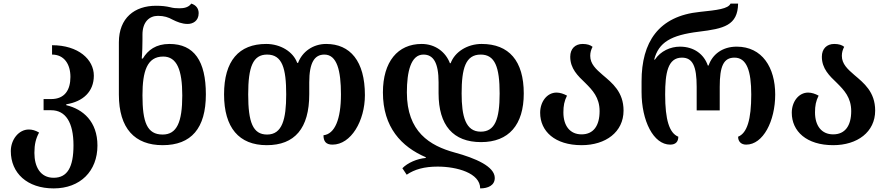

<svg xmlns="http://www.w3.org/2000/svg" viewBox="-20 -793 4929 1066"><path d="M278 253C426 253 521 157 521 15C521 -118 441 -187 348 -209V-214C441 -229 501 -284 501 -373C501 -463 415 -542 269 -542V-490C336 -490 371 -437 371 -366C371 -293 339 -243 264 -243H222V-181H264C344 -181 388 -114 388 14C388 135 354 194 278 194C204 194 171 133 171 56C171 8 179 -24 197 -57C177 -69 158 -74 140 -74C84 -74 40 -18 40 46C40 168 131 253 278 253Z M883 13C1042 13 1123 -81 1123 -269C1123 -454 1058 -549 921 -549C846 -549 801 -515 773 -468H767C770 -500 771 -545 771 -572V-601C771 -671 809 -705 857 -705C891 -705 915 -697 938 -684C962 -672 990 -660 1022 -660C1050 -660 1083 -676 1083 -720C1083 -746 1068 -765 1042 -773C1027 -752 1002 -747 977 -747C958 -747 942 -748 924 -753C903 -758 879 -761 846 -761C728 -761 640 -694 640 -558V-268C640 -79 729 13 883 13ZM883 -46C796 -46 771 -115 771 -264C771 -396 796 -479 886 -479C962 -479 992 -405 992 -263C992 -115 962 -46 883 -46Z M1461 13C1616 13 1697 -80 1697 -270V-336C1697 -445 1726 -490 1781 -490C1851 -490 1873 -401 1873 -269C1873 -131 1839 -49 1776 -42C1776 -9 1789 10 1826 10C1929 10 2006 -122 2006 -265C2006 -454 1924 -549 1791 -549C1718 -549 1658 -506 1635 -444H1630C1608 -506 1537 -549 1458 -549C1306 -549 1224 -455 1224 -269C1224 -84 1307 13 1461 13ZM1463 -46C1384 -46 1358 -114 1358 -269C1358 -421 1384 -490 1463 -490C1547 -490 1569 -414 1569 -269C1569 -131 1547 -46 1463 -46Z M2651 -4C2805 -4 2888 -100 2888 -274C2888 -455 2806 -549 2654 -549C2575 -549 2505 -505 2482 -442H2478C2454 -505 2396 -549 2321 -549C2188 -549 2106 -450 2106 -280C2106 -86 2209 22 2344 80V84C2296 88 2243 111 2214 141L2238 177C2282 147 2336 132 2410 132C2517 132 2646 168 2646 253C2690 253 2727 236 2727 195C2727 131 2619 85 2505 54C2366 16 2239 -61 2239 -280C2239 -395 2261 -490 2331 -490C2386 -490 2415 -445 2415 -336V-275C2415 -97 2496 -4 2651 -4ZM2649 -490C2728 -490 2754 -421 2754 -274C2754 -131 2728 -62 2649 -62C2565 -62 2543 -147 2543 -274C2543 -414 2565 -490 2649 -490Z M3209 13C3343 13 3442 -60 3442 -179C3442 -283 3379 -332 3326 -377C3289 -409 3257 -438 3257 -483C3257 -502 3262 -518 3270 -533C3258 -543 3240 -549 3215 -549C3173 -549 3146 -522 3146 -478C3146 -412 3188 -372 3230 -332C3269 -293 3309 -252 3309 -176C3309 -95 3275 -47 3209 -47C3145 -47 3108 -94 3108 -169C3108 -206 3113 -232 3128 -262C3110 -272 3089 -279 3070 -279C3017 -279 2979 -228 2979 -167C2979 -64 3061 13 3209 13Z M3701 10C3733 10 3746 -8 3746 -34C3696 -54 3673 -128 3673 -268C3673 -386 3687 -473 3766 -473C3826 -473 3848 -425 3848 -311V-180H3976V-311C3976 -425 3997 -473 4058 -473C4126 -473 4151 -399 4151 -268C4151 -129 4128 -54 4078 -34C4078 -8 4094 10 4123 10C4217 10 4284 -121 4284 -268C4284 -418 4212 -534 4070 -534C3991 -534 3935 -491 3914 -429H3910C3889 -491 3834 -534 3755 -534C3703 -534 3648 -510 3616 -462H3612C3637 -558 3705 -598 3860 -617C3998 -634 4076 -651 4078 -773H4036C4023 -744 3962 -737 3866 -727C3635 -704 3542 -558 3542 -342V-282C3542 -122 3608 10 3701 10Z M4606 13C4740 13 4839 -60 4839 -179C4839 -283 4776 -332 4723 -377C4686 -409 4654 -438 4654 -483C4654 -502 4659 -518 4667 -533C4655 -543 4637 -549 4612 -549C4570 -549 4543 -522 4543 -478C4543 -412 4585 -372 4627 -332C4666 -293 4706 -252 4706 -176C4706 -95 4672 -47 4606 -47C4542 -47 4505 -94 4505 -169C4505 -206 4510 -232 4525 -262C4507 -272 4486 -279 4467 -279C4414 -279 4376 -228 4376 -167C4376 -64 4458 13 4606 13Z"/></svg>

Font: Noto Serif Georgian SemiBold
Style: Regular
Weight: 600
Designer: Monotype Design Team, Akaki Razmadze
Foundry: Google LLC
Version: Version 2.003